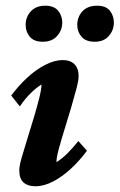

<svg xmlns="http://www.w3.org/2000/svg" viewBox="-20 -648 421 676"><path d="M104.5 7.8Q78.1 7.8 63 -5.4Q47.9 -18.6 47.9 -48.8Q47.9 -63.5 56.2 -92.8Q64.5 -122.1 76.2 -159.2Q87.9 -196.3 99.1 -233.9Q110.4 -271.5 118.2 -302.7Q126 -334 126 -350.6Q107.4 -338.9 88.4 -320.3Q69.3 -301.8 49.8 -273.4L19.5 -311.5Q43.9 -344.7 74.7 -373.5Q105.5 -402.3 138.7 -419.4Q171.9 -436.5 201.2 -436.5Q227.5 -436.5 242.2 -421.9Q256.8 -407.2 256.8 -379.9Q256.8 -365.2 249 -335.4Q241.2 -305.7 230 -267.6Q218.8 -229.5 207 -191.9Q195.3 -154.3 187 -123.5Q178.7 -92.8 178.7 -77.1Q198.2 -88.9 217.3 -107.9Q236.3 -127 255.9 -151.4L286.1 -117.2Q261.7 -84 231 -55.2Q200.2 -26.4 167.5 -9.3Q134.8 7.8 104.5 7.8ZM130.9 -501Q99.6 -501 85 -518.6Q70.3 -536.1 70.3 -560.5Q70.3 -587.9 88.4 -607.9Q106.4 -627.9 139.6 -627.9Q169.9 -627.9 184.6 -610.4Q199.2 -592.8 199.2 -568.4Q199.2 -542 181.2 -521.5Q163.1 -501 130.9 -501ZM313.5 -501Q282.2 -501 267.1 -518.6Q252 -536.1 252 -560.5Q252 -587.9 270 -607.9Q288.1 -627.9 322.3 -627.9Q352.5 -627.9 366.7 -610.4Q380.9 -592.8 380.9 -568.4Q380.9 -542 363.3 -521.5Q345.7 -501 313.5 -501Z"/></svg>

Font: Crimson Pro
Style: Bold Italic
Weight: 700
Italic angle: -12°
Designer: Jacques Le Bailly
Foundry: Baron von Fonthausen
Version: Version 1.003